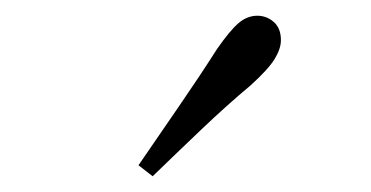

<svg xmlns="http://www.w3.org/2000/svg" viewBox="-20 -830 472 244"><path d="M156 -620Q182 -658 207.5 -695Q233 -732 256 -768Q272 -791 283 -800.5Q294 -810 307 -810Q319 -810 328 -802Q337 -794 337 -779Q337 -768 329 -755Q321 -742 299 -722Q268 -696 237 -666.5Q206 -637 174 -606Z"/></svg>

Font: Noto Serif SC ExtraLight Light
Style: Regular
Weight: 300
Version: Version 2.002-H1;hotconv 1.1.0;makeotfexe 2.6.0